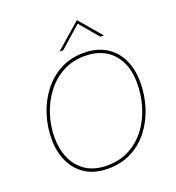

<svg xmlns="http://www.w3.org/2000/svg" viewBox="-159 -1029 1065 1161"><g transform="rotate(-20 374.0 -448.5)"><path d="M339 6Q254 6 195.5 -31Q137 -68 107 -132.5Q77 -197 77 -277Q77 -357 101 -433Q125 -509 171.5 -570Q218 -631 284.5 -667Q351 -703 436 -703Q519 -703 577.5 -668Q636 -633 667.5 -569.5Q699 -506 699 -419Q699 -337 675 -261Q651 -185 605 -124.5Q559 -64 492 -29Q425 6 339 6ZM340 -14Q422 -14 485 -48Q548 -82 591.5 -140Q635 -198 657 -271Q679 -344 679 -422Q679 -541 615 -612Q551 -683 436 -683Q355 -683 292 -648Q229 -613 185.5 -554.5Q142 -496 119.5 -425Q97 -354 97 -281Q97 -207 123.5 -146.5Q150 -86 204 -50Q258 -14 340 -14ZM303 -760 467 -903 589 -760H566L464 -881L327 -760Z"/></g></svg>

Font: Hanken Grotesk Thin
Style: Italic
Weight: 250
Italic angle: -8°
Designer: Alfredo Marco Pradil
Foundry: Hanken Design Co.
Version: Version 3.013